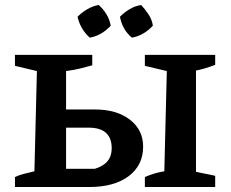

<svg xmlns="http://www.w3.org/2000/svg" viewBox="-20 -750 925 770"><path d="M376 -730Q394 -714 407 -692.5Q420 -671 424 -647Q408 -629 386 -616Q364 -603 340 -599Q302 -633 291 -683Q308 -700 330 -713Q352 -726 376 -730ZM546 -730Q563 -712 576.5 -691Q590 -670 593 -647Q577 -629 555 -616Q533 -603 509 -599Q471 -630 461 -683Q478 -700 499.5 -713Q521 -726 546 -730ZM40 0V-40Q57 -48 74.5 -52.5Q92 -57 118 -63L128 -465L40 -486V-530H350V-488Q324 -481 300 -475Q276 -469 245 -465V-311H360Q448 -311 501 -270Q554 -229 554 -162Q554 -87 496 -43.5Q438 0 338 0ZM561 0V-40Q581 -49 602.5 -55Q624 -61 639 -63L649 -465L561 -486V-530H843V-490Q825 -483 805.5 -477Q786 -471 766 -467V-61L843 -45V0ZM245 -73H360Q428 -93 428 -155Q428 -238 336 -238H245Z"/></svg>

Font: Piazzolla SC SemiBold
Style: Regular
Weight: 600
Designer: Juan Pablo del Peral
Foundry: Huerta Tipografica
Version: Version 1.330